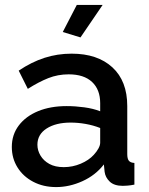

<svg xmlns="http://www.w3.org/2000/svg" viewBox="-20 -750 604 780"><path d="M28 -153Q28 -203 56.5 -240.5Q85 -278 135 -298.5Q185 -319 251 -319Q286 -319 322.5 -314Q359 -309 387 -298V-331Q387 -386 354 -417Q321 -448 259 -448Q215 -448 176 -432.5Q137 -417 93 -389L56 -463Q108 -498 160.5 -515Q213 -532 271 -532Q376 -532 436.5 -476.5Q497 -421 497 -319V-124Q497 -105 503.5 -97Q510 -89 526 -88V0Q511 3 499 4Q487 5 479 5Q444 5 426 -12Q408 -29 405 -52L402 -82Q368 -38 315 -14Q262 10 208 10Q156 10 115 -11.5Q74 -33 51 -70Q28 -107 28 -153ZM361 -121Q373 -134 380 -147Q387 -160 387 -170V-230Q359 -241 328 -246.5Q297 -252 267 -252Q207 -252 169.5 -228Q132 -204 132 -162Q132 -139 144.5 -118Q157 -97 180.5 -84Q204 -71 239 -71Q275 -71 308 -85Q341 -99 361 -121ZM307 -598 235 -620 292 -730H397Z"/></svg>

Font: Raleway Thin SemiBold
Style: Regular
Weight: 600
Version: Version 4.026